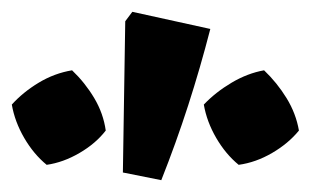

<svg xmlns="http://www.w3.org/2000/svg" viewBox="-23 -835 526 325"><path d="M250 -530 185 -543 189 -799 201 -815 333 -786Q316 -720 295.5 -656.5Q275 -593 250 -530ZM99 -716Q121 -695 136.5 -669Q152 -643 156 -614Q139 -592 111.5 -576Q84 -560 56 -556Q34 -574 18 -601.5Q2 -629 -3 -658Q16 -679 42.5 -695Q69 -711 99 -716ZM424 -716Q446 -695 462 -669Q478 -643 483 -614Q465 -592 437.5 -576Q410 -560 381 -556Q359 -574 343 -601.5Q327 -629 322 -658Q342 -679 369 -695Q396 -711 424 -716Z"/></svg>

Font: Piazzolla ExtraBold
Style: Regular
Weight: 800
Designer: Juan Pablo del Peral
Foundry: Huerta Tipografica
Version: Version 1.330